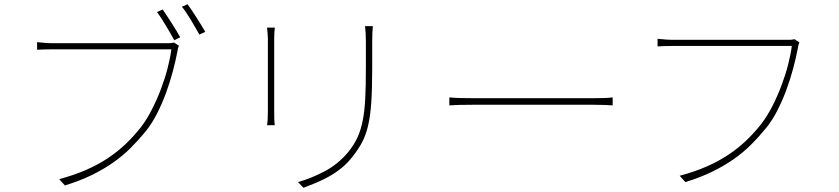

<svg xmlns="http://www.w3.org/2000/svg" viewBox="-20 -865 3980 911"><path d="M870 -845 843 -833Q853 -821 864 -804.5Q875 -788 886 -770L907 -734Q917 -716 926 -701L954 -714Q936 -745 912 -782.5Q888 -820 870 -845ZM752 -820 725 -808Q734 -796 745 -779Q756 -762 767 -743.5Q778 -725 788.5 -707Q799 -689 807 -674L835 -688Q827 -703 816 -721Q805 -739 793.5 -757Q782 -775 771 -791.5Q760 -808 752 -820ZM829 -648 806 -663Q798 -661 791.5 -660.5Q785 -660 777 -660H237Q212 -660 193.5 -661.5Q175 -663 156 -665V-629Q175 -630 192.5 -630.5Q210 -631 236 -631H793Q788 -591 775.5 -542.5Q763 -494 744 -443.5Q725 -393 701 -346Q677 -299 649 -262Q616 -220 577.5 -183Q539 -146 492.5 -115Q446 -84 389 -59Q332 -34 261 -15L288 15Q359 -7 414.5 -34Q470 -61 516 -93Q562 -125 600 -163Q638 -201 673 -244Q701 -279 725 -326Q749 -373 767.5 -423.5Q786 -474 799.5 -524.5Q813 -575 821 -617Q823 -631 824.5 -636Q826 -641 829 -648Z M1749 -741H1712Q1714 -725 1715 -706.5Q1716 -688 1716 -668V-541Q1716 -458 1713 -398Q1710 -338 1701 -292.5Q1692 -247 1675.5 -211.5Q1659 -176 1631 -142Q1583 -85 1520 -52Q1457 -19 1394 -1L1420 26Q1447 16 1478 3Q1509 -10 1540 -27Q1571 -44 1600 -67.5Q1629 -91 1653 -122Q1679 -155 1697 -188Q1715 -221 1726 -266.5Q1737 -312 1741.5 -377.5Q1746 -443 1746 -542V-668Q1746 -710 1749 -741ZM1284 -734H1247Q1248 -728 1248.5 -719.5Q1249 -711 1250 -702L1251 -683Q1251 -673 1251 -667V-337Q1251 -316 1250 -298.5Q1249 -281 1247 -271H1284Q1282 -281 1281.5 -299Q1281 -317 1281 -337V-682Q1281 -691 1281.5 -701Q1282 -711 1282.5 -719.5Q1283 -728 1284 -734Z M2112 -403V-365Q2150 -368 2230 -368H2790Q2825 -368 2849.5 -367Q2874 -366 2887 -365V-403Q2873 -401 2851 -400Q2829 -399 2789 -399H2230Q2184 -399 2157 -400Q2130 -401 2112 -403Z M3773 -664 3750 -679Q3742 -677 3735.5 -676.5Q3729 -676 3721 -676H3181Q3156 -676 3137.5 -677.5Q3119 -679 3100 -681V-645Q3119 -646 3136.5 -646.5Q3154 -647 3180 -647H3737Q3732 -607 3719.5 -558.5Q3707 -510 3688 -459.5Q3669 -409 3645 -362Q3621 -315 3593 -278Q3560 -236 3521.5 -199Q3483 -162 3436.5 -131Q3390 -100 3333 -75Q3276 -50 3205 -31L3232 -1Q3303 -23 3358.5 -50Q3414 -77 3460 -109Q3506 -141 3544 -179Q3582 -217 3617 -260Q3645 -295 3669 -342Q3693 -389 3711.5 -439.5Q3730 -490 3743.5 -540.5Q3757 -591 3765 -633Q3767 -647 3768.5 -652Q3770 -657 3773 -664Z"/></svg>

Font: Spoqa Han Sans Neo Thin
Style: Regular
Weight: 100
Designer: [Spoqa Han Sans Neo] Dong-huui Kim  Younghwa Kang  Yujin Lee  [Noto Sans] Ryoko NISHIZUKA  (kana & ideographs); Paul D. 
Foundry: Spoqa (http://www.spoqa-han-sans.com)
Version: Version 1.100;hotconv 1.0.109;makeotfexe 2.5.65596